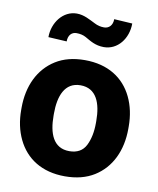

<svg xmlns="http://www.w3.org/2000/svg" viewBox="-85 -815 733 892"><g transform="rotate(10 281.5 -369.5)"><path d="M28.8 -258.8C28.8 -207.5 38.6 -161.6 58.1 -121.1C97.2 -40 172.9 9.8 281.7 9.8C335.9 9.8 381.8 -2 419.4 -25.4C494.1 -71.8 534.2 -155.8 534.2 -258.8V-269C534.2 -320.3 524.4 -366.7 504.9 -407.2C465.8 -488.3 390.1 -538.1 280.8 -538.1C226.6 -538.1 181.2 -526.4 143.6 -502.9C68.8 -456.1 28.8 -372.1 28.8 -269ZM181.6 -269C181.6 -351.1 206.5 -419.4 280.8 -419.4C356.9 -419.4 381.3 -351.1 381.3 -269V-258.8C381.3 -216.8 374 -181.2 359.4 -152.3C344.7 -123.5 318.8 -108.9 281.7 -108.9C206.1 -108.9 181.6 -175.3 181.6 -258.8ZM381.3 -749C381.3 -719.2 363.3 -703.1 341.3 -703.1C325.2 -703.1 310.5 -706.5 296.4 -713.9C268.1 -727.5 240.7 -744.6 206.1 -744.6C141.6 -744.6 94.7 -682.6 94.7 -613.8L181.6 -608.9C181.6 -639.6 198.7 -654.8 220.2 -654.8C237.3 -654.8 252 -651.4 264.6 -644.5C290 -630.4 314.9 -612.8 356 -612.8C420.9 -612.8 467.3 -672.4 467.3 -743.7Z"/></g></svg>

Font: Vazirmatn ExtraBold
Style: Regular
Weight: 800
Designer: Saber Rastikerdar
Foundry: Saber Rastikerdar
Version: Version 33.003